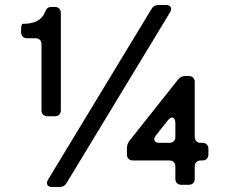

<svg xmlns="http://www.w3.org/2000/svg" viewBox="-20 -753 915 773"><path d="M619 -733H648Q658 -733 663.5 -728.5Q669 -724 669 -717Q669 -711 665 -704L248 -16Q239 0 219 0H190Q180 0 174.5 -4.5Q169 -9 169 -16Q169 -22 173 -29L590 -717Q599 -733 619 -733ZM201 -285H171Q160 -285 153.5 -291.5Q147 -298 147 -309V-575Q147 -586 140.5 -592.5Q134 -599 123 -599H89Q78 -599 71.5 -605.5Q65 -612 65 -623V-633Q65 -657 72 -657Q143 -657 161 -704Q165 -715 171 -720Q177 -725 187 -725H201Q212 -725 218.5 -718.5Q225 -712 225 -701V-309Q225 -298 218.5 -291.5Q212 -285 201 -285ZM764 -423V-202Q764 -191 770.5 -184.5Q777 -178 788 -178H795Q806 -178 812.5 -171.5Q819 -165 819 -154V-131Q819 -120 812.5 -113.5Q806 -107 795 -107H788Q777 -107 770.5 -100.5Q764 -94 764 -83V-33Q764 -22 757.5 -15.5Q751 -9 740 -9H710Q699 -9 692.5 -15.5Q686 -22 686 -33V-83Q686 -94 679.5 -100.5Q673 -107 662 -107H515Q504 -107 497.5 -113.5Q491 -120 491 -131V-156Q491 -173 501 -186L697 -433Q708 -447 726 -447H740Q751 -447 757.5 -440.5Q764 -434 764 -423ZM686 -202V-259Q686 -268 682 -274Q678 -280 673 -280Q666 -280 657 -270L607 -207Q601 -198 601 -192Q601 -186 606.5 -182Q612 -178 621 -178H662Q673 -178 679.5 -184.5Q686 -191 686 -202Z"/></svg>

Font: Shippori Gochic B2 Bold
Style: Regular
Weight: 700
Designer: FONTDASU
Foundry: FONTDASU / Google Inc. / but / Adobe
Version: Version 1.130